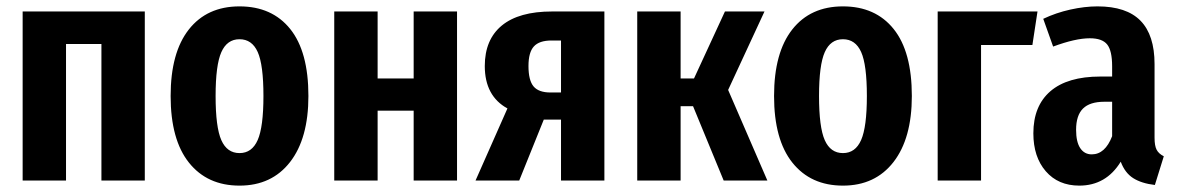

<svg xmlns="http://www.w3.org/2000/svg" viewBox="-20 -566 3694 602"><path d="M298 -428H187V0H51V-530H434V0H298Z M947 -265Q947 -132 889.5 -58Q832 16 731 16Q630 16 572.5 -56Q515 -128 515 -265Q515 -401 572 -473.5Q629 -546 731 -546Q833 -546 890 -475Q947 -404 947 -265ZM656 -265Q656 -167 674 -126.5Q692 -86 731 -86Q770 -86 788 -127Q806 -168 806 -265Q806 -363 788 -403Q770 -443 731 -443Q692 -443 674 -402.5Q656 -362 656 -265Z M1277 -219H1164V0H1028V-530H1164V-320H1277V-530H1413V0H1277Z M1875 -530V0H1739V-191H1685L1608 0H1471L1571 -226Q1500 -265 1500 -359Q1500 -442 1553.5 -486Q1607 -530 1711 -530ZM1739 -276V-439H1709Q1671 -439 1654 -420.5Q1637 -402 1637 -359Q1637 -314 1653 -295Q1669 -276 1706 -276Z M2263 -284 2386 0H2249L2153 -233H2114V0H1978V-530H2114V-320H2156L2253 -530H2377Z M2839 -265Q2839 -132 2781.5 -58Q2724 16 2623 16Q2522 16 2464.5 -56Q2407 -128 2407 -265Q2407 -401 2464 -473.5Q2521 -546 2623 -546Q2725 -546 2782 -475Q2839 -404 2839 -265ZM2548 -265Q2548 -167 2566 -126.5Q2584 -86 2623 -86Q2662 -86 2680 -127Q2698 -168 2698 -265Q2698 -363 2680 -403Q2662 -443 2623 -443Q2584 -443 2566 -402.5Q2548 -362 2548 -265Z M2920 0V-530H3233L3217 -425H3056V0Z M3629 -76 3601 14Q3559 9 3533 -7.5Q3507 -24 3494 -59Q3448 16 3364 16Q3298 16 3259 -29Q3220 -74 3220 -148Q3220 -234 3273.5 -280Q3327 -326 3430 -326H3467V-358Q3467 -407 3451.5 -426.5Q3436 -446 3397 -446Q3352 -446 3282 -420L3251 -507Q3291 -526 3336 -536Q3381 -546 3421 -546Q3512 -546 3556 -501Q3600 -456 3600 -365V-134Q3600 -109 3606.5 -96.5Q3613 -84 3629 -76ZM3467 -139V-247H3443Q3397 -247 3375.5 -225.5Q3354 -204 3354 -159Q3354 -121 3367 -101.5Q3380 -82 3403 -82Q3445 -82 3467 -139Z"/></svg>

Font: Fira Sans Compressed SemiBold
Style: Regular
Weight: 600
Width: 1
Designer: bBox Type GmbH & Carrois Corporate GbR & Edenspiekermann AG
Foundry: bBox Type GmbH & Carrois Corporate GbR & Edenspiekermann AG
Version: Version 4.301